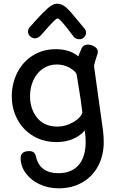

<svg xmlns="http://www.w3.org/2000/svg" viewBox="-20 -772 625 1042"><path d="M528 -143Q536 -90 539.5 -60Q543 -30 543 -2Q543 72 512.5 129Q482 186 426.5 218Q371 250 298 250Q242 250 195 228Q148 206 120 168Q92 130 92 86Q92 48 139 48Q169 48 175 77Q185 123 216.5 145.5Q248 168 296 168Q368 168 406.5 124Q445 80 445 -4Q445 -31 440 -64Q417 -36 377.5 -18.5Q338 -1 287 -1Q215 -1 159.5 -34.5Q104 -68 74 -125Q44 -182 44 -249Q44 -318 73.5 -377Q103 -436 157.5 -470.5Q212 -505 282 -505Q360 -505 405 -466Q409 -478 423 -510Q433 -530 456 -530Q475 -530 492.5 -519.5Q510 -509 511 -493Q511 -486 510 -483Q493 -429 490 -415L524 -171ZM427 -161Q421 -218 404 -318Q403 -328 396 -369Q387 -388 356.5 -405Q326 -422 288 -422Q246 -422 213 -399.5Q180 -377 161.5 -337.5Q143 -298 143 -250Q143 -181 181.5 -133Q220 -85 292 -85Q336 -85 377.5 -109Q419 -133 427 -161ZM379 -574Q306 -672 293 -672Q287 -672 272.5 -658Q258 -644 229 -611L207 -586Q188 -564 170 -564Q155 -564 143.5 -575Q132 -586 132 -600Q132 -616 144 -628Q156 -640 171 -658Q210 -701 238.5 -726.5Q267 -752 289 -752Q316 -752 339 -731.5Q362 -711 396 -668Q422 -636 436 -620Q447 -609 447 -595Q447 -580 436.5 -569.5Q426 -559 411 -559Q390 -559 379 -574Z"/></svg>

Font: Mali Medium
Style: Regular
Weight: 500
Version: Version 1.000; ttfautohint (v1.6)